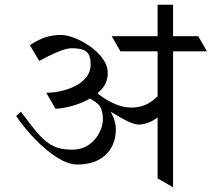

<svg xmlns="http://www.w3.org/2000/svg" viewBox="-20 -799 903 819"><path d="M647 -644.5 684.1 -580.1H493.7L456.5 -644.5ZM825.7 -644.5 862.8 -580.1H668.9L631.8 -644.5ZM652.3 -38.1V-644.5H718.3V0ZM147.5 -539.1 107.4 -606Q138.2 -627.4 170.2 -638.7Q202.1 -649.9 240.7 -649.9Q264.6 -649.9 298.1 -637Q331.5 -624 364 -601.3Q396.5 -578.6 418 -549.3Q439.5 -520 439.5 -487.3Q439.5 -447.8 414.1 -418.9Q388.7 -390.1 351.6 -371.8Q314.5 -353.5 277.3 -344.5Q240.2 -335.4 216.8 -335.4L177.2 -403.3Q208.5 -403.3 241.7 -410.9Q274.9 -418.5 303.2 -433.3Q331.5 -448.2 349.1 -470.9Q366.7 -493.7 366.7 -523.4Q366.7 -564 348.6 -578.6Q330.6 -593.3 287.1 -593.3Q267.6 -593.3 241.2 -583.5Q214.8 -573.7 189.5 -561Q164.1 -548.3 147.5 -539.1ZM352.5 -383.8 378.9 -409.7Q390.6 -403.8 406.5 -387.2Q422.4 -370.6 438 -347.2Q453.6 -323.7 463.9 -297.9Q474.1 -272 474.1 -247.6Q474.1 -179.7 430.4 -138.4Q386.7 -97.2 309.6 -97.2Q271 -97.2 223.9 -127Q176.8 -156.7 130.6 -204.3Q84.5 -252 48.8 -304.2L69.3 -322.3Q113.8 -261.7 145 -226.3Q176.3 -190.9 208 -175.8Q239.7 -160.6 285.2 -160.6Q330.6 -160.6 360.4 -182.4Q390.1 -204.1 404.5 -234.4Q418.9 -264.6 418.9 -289.1Q418.9 -326.2 406.2 -345.5Q393.6 -364.7 352.5 -383.8ZM368.2 -387.2 386.2 -408.2Q399.9 -396.5 424.1 -380.4Q448.2 -364.3 478.5 -352.3Q508.8 -340.3 540 -340.3Q586.9 -340.3 621.8 -363.3Q656.7 -386.2 668.9 -413.1V-317.9Q655.8 -295.9 626.2 -281.7Q596.7 -267.6 571.8 -267.6Q554.2 -267.6 524.4 -281.7Q494.6 -295.9 462.6 -316.4Q430.7 -336.9 404.5 -356.7Q378.4 -376.5 368.2 -387.2ZM652.3 -630.9V-778.8H718.3V-630.9Z"/></svg>

Font: Annapurna SIL
Style: Regular
Weight: 400
Designer: Peter Martin, Annie Olsen
Foundry: SIL International
Version: Version 2.000